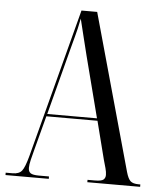

<svg xmlns="http://www.w3.org/2000/svg" viewBox="-52 -759 670 804"><g transform="rotate(5 283.5 -357.0)"><path d="M1 0V-10H30Q57 -10 69 -25Q81 -40 94 -89L258 -714H324L507 -57Q515 -29 525.5 -19.5Q536 -10 560 -10H567V0H345V-10H375Q403 -10 411.5 -17Q420 -24 420 -37Q420 -49 415.5 -65.5Q411 -82 406 -99L365 -260H150L112 -116Q106 -94 101 -73Q96 -52 96 -39Q96 -23 105.5 -16.5Q115 -10 140 -10H183V0ZM153 -270H362L296 -526Q284 -575 276.5 -604.5Q269 -634 265 -651.5Q261 -669 258 -680Q253 -654 249 -637.5Q245 -621 240.5 -604Q236 -587 229 -561Z"/></g></svg>

Font: Noto Serif Display ExtraCondensed
Style: Regular
Weight: 400
Width: 2
Designer: Monotype Design Team
Foundry: Monotype Imaging Inc.
Version: Version 2.009